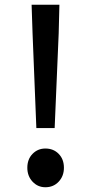

<svg xmlns="http://www.w3.org/2000/svg" viewBox="-20 -774 383 808"><path d="M133 -235 117 -634 113 -754H230L227 -634L210 -235ZM171 14Q139 14 117 -9.5Q95 -33 95 -68Q95 -104 117 -126.5Q139 -149 171 -149Q205 -149 227 -126.5Q249 -104 249 -68Q249 -33 227 -9.5Q205 14 171 14Z"/></svg>

Font: Noto Sans HK Thin Medium
Style: Regular
Weight: 500
Version: Version 2.004-H2;hotconv 1.0.118;makeotfexe 2.5.65603